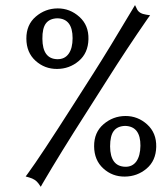

<svg xmlns="http://www.w3.org/2000/svg" viewBox="-20 -674 626 745"><path d="M288.1 -608.6Q324.7 -575.7 323.2 -521.7Q321.8 -467.8 285.6 -437.3Q249.5 -406.7 201.4 -406.5Q153.3 -406.2 117.9 -438.2Q82.5 -470.2 82.3 -524.2Q82 -578.1 118.9 -609.6Q155.8 -641.1 203.6 -641.4Q251.5 -641.6 288.1 -608.6ZM553.2 -602.1Q471.7 -484.4 394 -361.3L314.5 -236.3Q215.3 -81.5 145.5 37.6L138.2 50.8L129.4 38.1Q117.7 21.5 93.3 14.6L79.6 10.7L87.9 -0.5Q136.7 -66.9 266.1 -270L344.7 -393.1Q401.9 -482.9 494.6 -638.7L503.9 -654.3L511.7 -638.2Q520 -621.1 546.9 -617.2L562.5 -614.7ZM551 -191.2Q587.4 -158.2 586.2 -104.2Q585 -50.3 548.8 -19.8Q512.7 10.7 464.4 11.2Q416 11.7 380.9 -20.3Q345.7 -52.2 345.2 -106.2Q344.7 -160.2 381.6 -191.9Q418.5 -223.6 466.6 -223.9Q514.6 -224.1 551 -191.2ZM144.5 -523.4Q145 -445.8 202.1 -444.3Q231 -443.8 246.3 -465.3Q261.7 -486.8 261.7 -525.9Q261.7 -601.6 202.6 -603Q172.4 -602.1 158.2 -583.3Q144 -564.5 144.5 -523.4ZM509.3 -47.9Q524.4 -69.8 524.9 -108.4Q525.4 -183.6 465.8 -185.5Q435.5 -184.6 421.4 -165.8Q407.2 -147 407.2 -106Q407.7 -28.3 466.3 -26.9Q493.7 -26.4 509.3 -47.9Z"/></svg>

Font: RaghuMalayalamSans
Style: Regular
Weight: 400
Designer: Prof. R.K.Joshi and Rajith Kumar K. M.
Foundry: Centre for Development of Advanced Computing (C-DAC) Mumbai, (formerly NCST), Swathanthra Malayalam Computing (http://sm
Version: Version 2.2.0+20221109